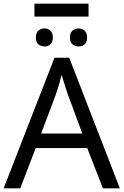

<svg xmlns="http://www.w3.org/2000/svg" viewBox="-20 -1034 679 1054"><path d="M466 -1014V-943H169V-1014ZM224 -878Q243 -878 256.5 -866Q270 -854 270 -828Q270 -802 256.5 -790.5Q243 -779 224 -779Q205 -779 191 -790.5Q177 -802 177 -828Q177 -854 191 -866Q205 -878 224 -878ZM411 -878Q431 -878 444.5 -866Q458 -854 458 -828Q458 -802 444.5 -790.5Q431 -779 411 -779Q392 -779 378 -790.5Q364 -802 364 -828Q364 -854 378 -866Q392 -878 411 -878ZM545 0 459 -221H176L91 0H0L279 -717H360L638 0ZM352 -517Q349 -525 342 -546Q335 -567 328.5 -589.5Q322 -612 318 -624Q311 -593 302 -563.5Q293 -534 287 -517L206 -301H432Z"/></svg>

Font: TSCustom
Style: Regular
Weight: 400
Designer: Monotype Design Team
Foundry: Monotype Imaging Inc.
Version: Version 2.004; ttfautohint (v1.8.3) -l 8 -r 50 -G 200 -x 14 